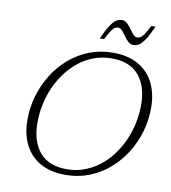

<svg xmlns="http://www.w3.org/2000/svg" viewBox="-94 -949 927 1039"><g transform="rotate(10 369.5 -429.0)"><path d="M137.5 -243Q137.5 -139 187.8 -80.2Q238 -21.5 337 -21.5Q386.5 -21.5 430.8 -37.5Q475 -53.5 512.5 -82Q550 -110.5 579.8 -149.2Q609.5 -188 630.5 -234Q651.5 -280 662.5 -330.5Q673.5 -381 673.5 -433.5Q673.5 -537 623.2 -595.8Q573 -654.5 474 -654.5Q424.5 -654.5 380 -638.8Q335.5 -623 298.2 -594.2Q261 -565.5 231.2 -527Q201.5 -488.5 180.5 -442.5Q159.5 -396.5 148.5 -345.8Q137.5 -295 137.5 -243ZM729.5 -427.5Q729.5 -359.5 710.8 -295.2Q692 -231 657 -175.8Q622 -120.5 573.2 -78.8Q524.5 -37 464.2 -13.5Q404 10 335 10Q252 10 195.5 -22.5Q139 -55 110.2 -113.2Q81.5 -171.5 81.5 -249Q81.5 -316.5 100.2 -380.8Q119 -445 153.8 -500.2Q188.5 -555.5 237.2 -597.5Q286 -639.5 346.2 -662.8Q406.5 -686 476 -686Q559 -686 615.5 -653.5Q672 -621 700.8 -562.8Q729.5 -504.5 729.5 -427.5ZM677 -864.5Q654.5 -815 637.5 -789.5Q620.5 -764 605.8 -755Q591 -746 575.5 -746Q558.5 -746 546 -758Q533.5 -770 522.8 -785.5Q512 -801 501.5 -812.8Q491 -824.5 478.5 -824.5Q469 -824.5 460 -818.8Q451 -813 440.2 -796.8Q429.5 -780.5 414 -750H390.5Q413 -800 430 -825.2Q447 -850.5 461.8 -859.5Q476.5 -868.5 492 -868.5Q509 -868.5 521.5 -856.5Q534 -844.5 544.8 -829Q555.5 -813.5 566 -801.8Q576.5 -790 589 -790Q598.5 -790 607.5 -795.8Q616.5 -801.5 627.5 -817.8Q638.5 -834 653.5 -864.5Z"/></g></svg>

Font: Newsreader 16pt 16pt Light
Style: Italic
Weight: 300
Italic angle: -17°
Version: Version 1.003